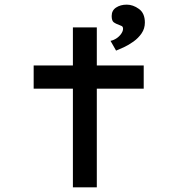

<svg xmlns="http://www.w3.org/2000/svg" viewBox="-20 -807 789 827"><path d="M294 0V-689H397V0ZM125 -425V-525H599V-425ZM480 -589 456 -631Q470 -634 482 -642Q494 -650 502 -661.5Q510 -673 510 -683Q510 -692 504 -695Q498 -698 490 -701Q480 -704 470.5 -710.5Q461 -717 461 -738Q461 -762 480 -774.5Q499 -787 526 -787Q553 -787 578.5 -768.5Q604 -750 604 -710Q604 -684 590 -663.5Q576 -643 555 -628Q534 -613 513.5 -603.5Q493 -594 480 -589Z"/></svg>

Font: Lexend Zetta
Style: Regular
Weight: 400
Designer: Bonnie Shaver-Troup, Thomas Jockin
Foundry: Lexend
Version: Version 1.007